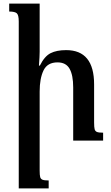

<svg xmlns="http://www.w3.org/2000/svg" viewBox="-20 -780 618 1065"><path d="M552 0H386V-295Q386 -363 366 -398.5Q346 -434 299 -434Q243 -434 221.5 -389.5Q200 -345 200 -272V166Q200 192 203 202.5Q206 213 216 217Q226 221 250 221V265H84V-661Q84 -696 73.5 -706Q63 -716 31 -716V-760H200V-493Q200 -468 196 -416H201Q227 -468 260.5 -485Q294 -502 347 -502Q502 -502 502 -312V-101Q502 -74 505 -63Q508 -52 518 -48Q528 -44 552 -44Z"/></svg>

Font: Noto Serif Armenian Medium
Style: Regular
Weight: 500
Designer: Monotype Design team
Foundry: Monotype Imaging Inc.
Version: Version 1.000